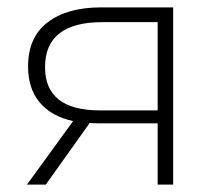

<svg xmlns="http://www.w3.org/2000/svg" viewBox="-20 -500 579 520"><path d="M449 -480V0H407V-166H247Q230 -166 223 -167L104 0H53L178 -172Q119 -185 87.5 -222.5Q56 -260 56 -320Q56 -399 109 -439.5Q162 -480 254 -480ZM251 -201H407V-440H257Q102 -440 102 -318Q102 -201 251 -201Z"/></svg>

Font: Montserrat Ace
Style: Light
Weight: 300
Designer: Julieta Ulanovsky
Foundry: Julieta Ulanovsky
Version: Version 1